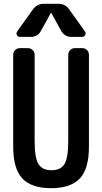

<svg xmlns="http://www.w3.org/2000/svg" viewBox="-20 -985 540 1015"><path d="M49.8 -210V-695.3Q49.8 -710 60.1 -720.2Q70.3 -730.5 85 -730.5H127.9Q142.6 -730.5 152.8 -720.2Q163.1 -710 163.1 -695.3V-240.2Q163.1 -149.4 183.6 -117.2Q204.1 -85 252 -85Q299.8 -85 320.3 -117.2Q340.8 -149.4 340.8 -240.2V-695.3Q340.8 -710 351.1 -720.2Q361.3 -730.5 376 -730.5H415Q429.7 -730.5 439.9 -720.2Q450.2 -710 450.2 -695.3V-210Q450.2 -92.8 401.9 -41.5Q353.5 9.8 250 9.8Q146.5 9.8 98.1 -41.5Q49.8 -92.8 49.8 -210ZM290 -964.8Q325.2 -964.8 345.7 -935.5L428.7 -819.3Q435.5 -810.5 430.7 -800.3Q425.8 -790 415 -790H357.4Q322.3 -790 303.7 -821.3L251 -917Q251 -918 250 -918Q249 -918 249 -917L196.3 -821.3Q178.7 -790 142.6 -790H85Q74.2 -790 69.3 -799.8Q64.5 -809.6 71.3 -819.3L154.3 -935.5Q175.8 -964.8 210 -964.8Z"/></svg>

Font: Rounded-L Mgen+ 1m medium
Style: Regular
Weight: 500
Designer: [Source Han Sans]
Ryoko NISHIZUKA  (kana & ideographs); Paul D. Hunt (Latin, Greek & Cyrillic); Wenlong ZHANG  (bopomofo
Version: Version 1.059.20150602